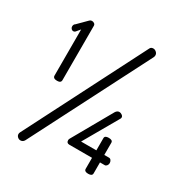

<svg xmlns="http://www.w3.org/2000/svg" viewBox="-186 -894 976 1046"><g transform="rotate(30 302.0 -371.0)"><path d="M81 -372V-662L60 -637Q55 -632 48 -632Q41 -632 35.5 -638Q30 -644 30 -652Q30 -665 40 -671L95 -726Q101 -732 109 -732Q118 -732 124.5 -727Q131 -722 131 -714V-372Q131 -354 107 -354Q81 -354 81 -372ZM474 -769Q484 -769 493 -761Q502 -753 502 -742Q502 -735 499 -729L120 12Q112 27 96 27Q86 27 78 19.5Q70 12 70 2Q70 -4 73 -10L454 -757Q459 -769 474 -769ZM482 -17V-86H339Q321 -86 321 -105Q321 -109 324 -115L464 -362Q473 -377 487 -377Q495 -377 503.5 -371Q512 -365 512 -357Q512 -353 510 -349L386 -133H482V-210Q482 -226 507 -226Q532 -226 532 -210V-133H562Q570 -133 575 -125.5Q580 -118 580 -109Q580 -100 574.5 -93Q569 -86 562 -86H532V-17Q532 0 507 0Q482 0 482 -17Z"/></g></svg>

Font: Dosis
Style: Book
Weight: 400
Designer: EdgarTolentino, PabloImpallari, IginoMarini
Foundry: EdgarTolentino, PabloImpallari, IginoMarini
Version: Version 1.007